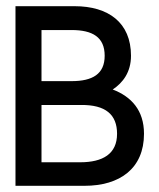

<svg xmlns="http://www.w3.org/2000/svg" viewBox="-20 -600 513 620"><path d="M30 0H253C367 0 445 -56 445 -168C445 -244 404 -288 344 -311C377 -333 403 -367 403 -420C403 -527 330 -580 221 -580H30ZM114 -76V-261H241C321 -262 358 -230 358 -168C358 -103 312 -76 239 -76ZM114 -338V-503H211C279 -503 318 -480 318 -420C318 -361 279 -338 211 -338Z"/></svg>

Font: Charger Pro
Style: Bd
Weight: 700
Designer: Jasper
Foundry: Cannot Into Space Fonts
Version: Version 1.09